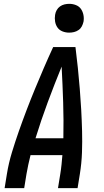

<svg xmlns="http://www.w3.org/2000/svg" viewBox="-20 -980 540 1000"><path d="M4 0 16 -74Q25 -130 42 -186Q59 -242 78.5 -297.5Q98 -353 119 -408Q140 -463 162.5 -517.5Q185 -572 208.5 -626.5Q232 -681 257 -735H373Q380 -681 385.5 -626.5Q391 -572 395.5 -517.5Q400 -463 403 -408Q406 -353 407.5 -297.5Q409 -242 407 -186Q405 -130 396 -74L384 0H282L294 -74Q298 -98 300.5 -123Q303 -148 305 -172H139Q133 -148 127.5 -123Q122 -98 118 -74L106 0ZM165 -260H310Q312 -354 309 -447Q306 -540 301 -633Q263 -540 228.5 -447Q194 -354 165 -260ZM340 -810Q322 -810 305.5 -816.5Q289 -823 279.5 -836.5Q270 -850 267 -867.5Q264 -885 267 -903Q269 -916 275.5 -927.5Q282 -939 292.5 -946.5Q303 -954 315.5 -957Q328 -960 341 -960Q359 -960 375.5 -953.5Q392 -947 401.5 -933.5Q411 -920 414.5 -902.5Q418 -885 415 -867Q412 -854 406 -842.5Q400 -831 389 -823.5Q378 -816 365.5 -813Q353 -810 340 -810Z"/></svg>

Font: Iosevka Curly Semibold
Style: Italic
Weight: 600
Italic angle: -9°
Monospace: yes
Designer: Belleve Invis
Foundry: Belleve Invis
Version: Version 22.1.2; ttfautohint (v1.8.4)